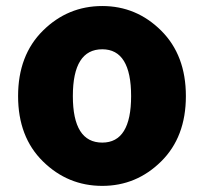

<svg xmlns="http://www.w3.org/2000/svg" viewBox="-20 -603 677 637"><path d="M319.3 13.7Q205.1 13.7 122.6 -67.4Q40 -148.4 40 -284.2Q40 -419.9 122.6 -501.5Q205.1 -583 319.3 -583Q432.6 -583 514.6 -501.5Q596.7 -419.9 596.7 -284.2Q596.7 -148.4 514.6 -67.4Q432.6 13.7 319.3 13.7ZM319.3 -129.9Q415 -129.9 415 -284.2Q415 -439.5 319.3 -439.5Q221.7 -439.5 221.7 -284.2Q221.7 -129.9 319.3 -129.9Z"/></svg>

Font: Bpmf Zihi Sans Heavy
Style: Heavy
Weight: 900
Foundry: But Ko
Version: Version 1.320